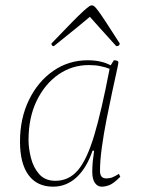

<svg xmlns="http://www.w3.org/2000/svg" viewBox="-20 -688 536 720"><path d="M179 12Q119 12 87 -31.5Q55 -75 55 -157Q55 -244 88.5 -313Q122 -382 179.5 -422Q237 -462 309 -462Q360 -462 395 -443L407 -462Q424 -462 424 -454Q424 -449 417 -418Q410 -387 400 -340Q390 -293 379.5 -240Q369 -187 362 -136Q355 -85 355 -47Q355 -19 378 -19Q392 -19 402.5 -23.5Q413 -28 426 -36L431 -25Q406 0 390.5 6Q375 12 361 12Q346 12 336 -2Q326 -16 326 -44Q326 -64 328 -84Q330 -104 333 -123H327Q305 -58 267 -23Q229 12 179 12ZM87 -163Q87 -132 96 -96Q105 -60 127 -35Q149 -10 188 -10Q238 -10 272 -49.5Q306 -89 333.5 -181Q361 -273 391 -430Q376 -436 356.5 -440Q337 -444 313 -444Q250 -444 199 -408.5Q148 -373 117.5 -310Q87 -247 87 -163ZM324 -668Q329 -668 334 -664Q339 -660 349 -646.5Q359 -633 378 -604Q397 -575 429 -525Q429 -515 416 -515Q380 -555 354.5 -583Q329 -611 317 -625Q301 -611 269.5 -585.5Q238 -560 182 -515Q173 -515 173 -525Q221 -575 249.5 -604Q278 -633 293 -646.5Q308 -660 314 -664Q320 -668 324 -668Z"/></svg>

Font: Petrona Thin
Style: Italic
Weight: 100
Italic angle: -9°
Designer: Ringo R. Seeber
Foundry: Ringo R. Seeber
Version: Version 2.001; ttfautohint (v1.8.3)